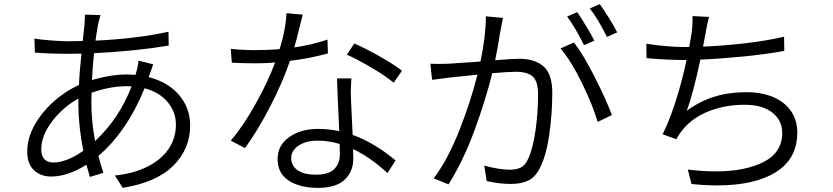

<svg xmlns="http://www.w3.org/2000/svg" viewBox="-20 -863 4040 931"><path d="M424 -413 423 -364Q423 -276 441 -179Q558 -288 618 -444L597 -445Q512 -445 424 -413ZM705 -500 701 -489Q795 -465 848.5 -402Q902 -339 902 -255Q902 -141 821 -60Q740 21 575 48L537 -12Q626 -21 693 -54Q760 -87 796.5 -139.5Q833 -192 833 -259Q833 -320 793 -368Q753 -416 681 -435Q639 -331 581.5 -247Q524 -163 457 -107Q464 -79 481 -25L416 -5L399 -64Q307 -7 228 -7Q177 -7 144.5 -38Q112 -69 112 -128Q112 -191 146 -253.5Q180 -316 237.5 -368Q295 -420 363 -451Q365 -509 375 -603L308 -602Q271 -602 228 -603.5Q185 -605 149 -608L147 -676Q173 -671 226 -667Q279 -663 309 -663L381 -664L390 -746Q392 -780 392 -792L467 -790Q464 -780 456 -747Q447 -696 443 -666Q640 -675 797 -709L798 -642Q637 -615 436 -605Q428 -526 426 -475Q518 -502 597 -502L637 -500L642 -517Q648 -537 652 -569L723 -551Q718 -539 705 -500ZM180 -139Q180 -108 195 -91.5Q210 -75 239 -75Q270 -75 307.5 -89.5Q345 -104 384 -132Q360 -254 360 -358V-385Q283 -342 231.5 -273Q180 -204 180 -139Z M1662 -598 1698 -652Q1752 -629 1823 -588.5Q1894 -548 1929 -520L1889 -462Q1851 -494 1783 -534Q1715 -574 1662 -598ZM1520 -181Q1464 -181 1428 -157Q1392 -133 1392 -97Q1392 -60 1422.5 -38Q1453 -16 1513 -16Q1574 -16 1601 -43.5Q1628 -71 1628 -115L1627 -165Q1574 -181 1520 -181ZM1681 -416 1682 -379 1690 -209Q1797 -170 1898 -85L1859 -24Q1772 -103 1692 -140L1693 -93Q1693 -30 1650.5 9Q1608 48 1522 48Q1435 48 1380.5 13Q1326 -22 1326 -92Q1326 -158 1382 -198Q1438 -238 1522 -238Q1573 -238 1625 -227Q1616 -417 1614 -483H1684Q1681 -444 1681 -416ZM1435 -741Q1417 -666 1407 -633Q1495 -646 1568 -671L1570 -604Q1480 -579 1386 -568Q1350 -462 1289 -344.5Q1228 -227 1168 -145L1099 -181Q1159 -251 1219 -358.5Q1279 -466 1314 -560Q1273 -556 1220 -556Q1160 -556 1104 -559L1099 -626Q1153 -620 1220 -620Q1286 -620 1336 -625Q1366 -722 1369 -799L1448 -792Z M2947 -305 2878 -272Q2854 -354 2801 -462Q2748 -570 2698 -628L2763 -657Q2807 -601 2863 -491Q2919 -381 2947 -305ZM2862 -666 2812 -644Q2769 -730 2730 -783L2779 -804Q2798 -776 2822.5 -736Q2847 -696 2862 -666ZM2973 -706 2923 -684Q2879 -773 2840 -822L2888 -843Q2908 -816 2933 -775.5Q2958 -735 2973 -706ZM2104 -553Q2135 -553 2153 -554Q2176 -555 2289 -563L2310 -565Q2336 -690 2336 -784L2419 -776Q2413 -749 2408 -721Q2405 -703 2404 -699Q2392 -622 2381 -571Q2469 -578 2499 -578Q2572 -578 2615 -541.5Q2658 -505 2658 -413Q2658 -312 2643.5 -211Q2629 -110 2600 -53Q2578 -6 2543.5 11.5Q2509 29 2457 29Q2402 29 2340 15L2328 -60Q2359 -51 2393.5 -45.5Q2428 -40 2451 -40Q2483 -40 2505 -50.5Q2527 -61 2541 -93Q2564 -142 2576.5 -229Q2589 -316 2589 -404Q2589 -470 2562.5 -492.5Q2536 -515 2482 -515Q2448 -515 2367 -508Q2333 -372 2280 -228.5Q2227 -85 2155 31L2083 2Q2152 -90 2208 -232.5Q2264 -375 2295 -501L2161 -487L2130 -483L2075 -476L2067 -554Q2080 -553 2104 -553Z M3300 -635H3322L3334 -705Q3339 -746 3338 -785L3418 -781Q3408 -744 3401 -700L3389 -637Q3488 -641 3592 -653Q3696 -665 3782 -685L3783 -616Q3695 -600 3584 -589Q3473 -578 3376 -574Q3340 -405 3310 -326Q3375 -373 3445 -394.5Q3515 -416 3597 -416Q3675 -416 3731 -391.5Q3787 -367 3816.5 -323Q3846 -279 3846 -221Q3846 -93 3742.5 -28.5Q3639 36 3458 36Q3395 36 3333 29L3315 -41Q3384 -32 3451 -32Q3594 -32 3683.5 -78Q3773 -124 3773 -219Q3773 -279 3725 -317Q3677 -355 3590 -355Q3498 -355 3419 -324.5Q3340 -294 3291 -235Q3275 -216 3259 -188L3193 -212Q3228 -282 3258.5 -379Q3289 -476 3309 -572H3301Q3218 -572 3115 -581L3114 -651Q3216 -635 3300 -635Z"/></svg>

Font: Sinter Normal
Style: Regular
Weight: 350
Foundry: Adobe & rsms
Version: Version 1.000